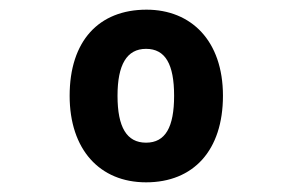

<svg xmlns="http://www.w3.org/2000/svg" viewBox="-20 -742 603 397"><path d="M282 -365C380 -365 441 -431 441 -544C441 -658 375 -722 283 -722C184 -722 124 -657 124 -544C124 -433 186 -365 282 -365ZM282 -447C242 -447 223 -479 223 -544C223 -608 242 -641 282 -641C322 -641 340 -609 340 -544C340 -479 322 -447 282 -447Z"/></svg>

Font: Noto Sans Mono SemiCondensed ExtraBold
Style: Regular
Weight: 800
Width: 4
Designer: Monotype Design Team
Foundry: Monotype Imaging Inc.
Version: Version 2.014